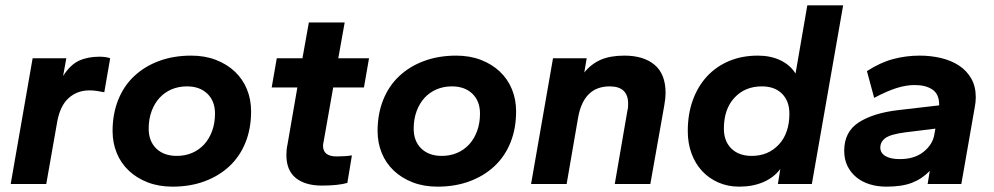

<svg xmlns="http://www.w3.org/2000/svg" viewBox="-20 -688 3719 718"><path d="M20 0 102 -470H228L216 -404Q243 -446 275.5 -461Q308 -476 352 -476Q363 -476 374 -474.5Q385 -473 392 -470L370 -343Q356 -346 342 -348Q328 -350 314 -350Q269 -350 237 -321.5Q205 -293 194 -233L153 0Z M625 10Q574 10 532.5 -6Q491 -22 461.5 -50Q432 -78 416.5 -116Q401 -154 401 -198Q401 -262 422 -314.5Q443 -367 482 -403.5Q521 -440 575 -460Q629 -480 695 -480Q746 -480 787.5 -464Q829 -448 858.5 -420Q888 -392 903.5 -354Q919 -316 919 -272Q919 -207 898 -155Q877 -103 838 -66.5Q799 -30 745 -10Q691 10 625 10ZM641 -105Q672 -105 698 -116Q724 -127 743 -147.5Q762 -168 773 -197.5Q784 -227 784 -263Q784 -310 755.5 -337.5Q727 -365 679 -365Q648 -365 622 -354Q596 -343 577 -322.5Q558 -302 547 -272.5Q536 -243 536 -207Q536 -160 564.5 -132.5Q593 -105 641 -105Z M1184 6Q1121 6 1086 -22.5Q1051 -51 1051 -108Q1051 -130 1055 -147L1092 -361H996L1015 -470H1111L1135 -604H1269L1245 -470H1360L1341 -361H1226L1190 -157Q1188 -149 1188 -143Q1188 -103 1239 -103Q1252 -103 1268.5 -104Q1285 -105 1296 -107L1279 -4Q1262 1 1237.5 3.5Q1213 6 1184 6Z M1616 10Q1565 10 1523.5 -6Q1482 -22 1452.5 -50Q1423 -78 1407.5 -116Q1392 -154 1392 -198Q1392 -262 1413 -314.5Q1434 -367 1473 -403.5Q1512 -440 1566 -460Q1620 -480 1686 -480Q1737 -480 1778.5 -464Q1820 -448 1849.5 -420Q1879 -392 1894.5 -354Q1910 -316 1910 -272Q1910 -207 1889 -155Q1868 -103 1829 -66.5Q1790 -30 1736 -10Q1682 10 1616 10ZM1632 -105Q1663 -105 1689 -116Q1715 -127 1734 -147.5Q1753 -168 1764 -197.5Q1775 -227 1775 -263Q1775 -310 1746.5 -337.5Q1718 -365 1670 -365Q1639 -365 1613 -354Q1587 -343 1568 -322.5Q1549 -302 1538 -272.5Q1527 -243 1527 -207Q1527 -160 1555.5 -132.5Q1584 -105 1632 -105Z M2279 0 2326 -273Q2328 -280 2328.5 -287.5Q2329 -295 2329 -300Q2329 -365 2260 -365Q2163 -365 2142 -249L2099 0H1966L2048 -470H2174L2165 -417Q2191 -449 2226.5 -464.5Q2262 -480 2315 -480Q2387 -480 2428 -445.5Q2469 -411 2469 -340Q2469 -321 2464 -293L2412 0Z M2744 10Q2702 10 2666.5 -5.5Q2631 -21 2605.5 -48.5Q2580 -76 2566 -114Q2552 -152 2552 -198Q2552 -262 2571 -314Q2590 -366 2624.5 -403Q2659 -440 2707 -460Q2755 -480 2814 -480Q2862 -480 2898.5 -462.5Q2935 -445 2955 -413L2999 -668H3133L3016 0H2889L2898 -56Q2874 -24 2834.5 -7Q2795 10 2744 10ZM2791 -105Q2853 -105 2892.5 -147.5Q2932 -190 2932 -263Q2932 -310 2904.5 -337.5Q2877 -365 2829 -365Q2766 -365 2726.5 -322.5Q2687 -280 2687 -207Q2687 -160 2715 -132.5Q2743 -105 2791 -105Z M3295 10Q3261 10 3232 1Q3203 -8 3182 -25.5Q3161 -43 3149 -67.5Q3137 -92 3137 -124Q3137 -195 3191 -230Q3245 -265 3337 -276L3492 -294V-297Q3492 -336 3467 -353Q3442 -370 3401 -370Q3368 -370 3332 -358.5Q3296 -347 3249 -322L3222 -422Q3271 -454 3319.5 -467Q3368 -480 3419 -480Q3461 -480 3499 -471Q3537 -462 3566 -443Q3595 -424 3612 -394.5Q3629 -365 3629 -324Q3629 -315 3628 -305.5Q3627 -296 3625 -286L3575 0H3449L3457 -49Q3428 -19 3390.5 -4.5Q3353 10 3295 10ZM3345 -93Q3400 -93 3434 -120.5Q3468 -148 3474 -185L3478 -207L3365 -193Q3311 -186 3291.5 -172Q3272 -158 3272 -136Q3272 -116 3291 -104.5Q3310 -93 3345 -93Z"/></svg>

Font: Celebes
Style: Bold Italic
Weight: 700
Italic angle: -10°
Designer: Anugrah Pasau
Foundry: Lafontype
Version: Version 1.000; ttfautohint (v1.8.4)